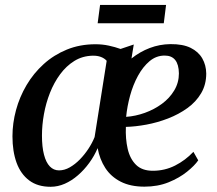

<svg xmlns="http://www.w3.org/2000/svg" viewBox="-20 -724 854 755"><path d="M506 -549 497 -494Q530 -520.5 568.8 -535.2Q607.5 -550 650 -550.5Q699 -551 729.8 -535.8Q760.5 -520.5 775.5 -494.2Q790.5 -468 791 -435Q791 -391.5 771 -357.5Q751 -323.5 717 -299Q683 -274.5 641 -258.2Q599 -242 556 -234Q513 -226 475 -225Q473 -178.5 482 -139Q491 -99.5 514.8 -76Q538.5 -52.5 581 -52.5Q628 -52.5 668.5 -73Q709 -93.5 740.5 -127L759.5 -93.5Q745.5 -73 715.5 -48.8Q685.5 -24.5 643 -7.2Q600.5 10 548 10Q493 10 454.8 -9.5Q416.5 -29 394.2 -63.2Q372 -97.5 364 -141.5Q351 -111 331 -83.5Q311 -56 286.5 -34.8Q262 -13.5 234.8 -1.5Q207.5 10.5 179 10.5Q128 10.5 94.8 -14.5Q61.5 -39.5 45.2 -84Q29 -128.5 29 -188Q29 -239.5 43 -291.2Q57 -343 84.5 -389.5Q112 -436 151.8 -472Q191.5 -508 242.8 -529Q294 -550 355.5 -550Q383 -550 408.2 -544.5Q433.5 -539 454 -531.5ZM352 -185 399.5 -485Q390.5 -495 376.5 -500.2Q362.5 -505.5 344 -505Q304 -504 272.2 -484.2Q240.5 -464.5 216.5 -432Q192.5 -399.5 176.5 -359Q160.5 -318.5 152.8 -275.2Q145 -232 145 -191Q145 -146.5 153 -115.8Q161 -85 176 -69.5Q191 -54 212 -54Q233.5 -54 254.5 -66Q275.5 -78 294.2 -97.2Q313 -116.5 328 -139.5Q343 -162.5 352 -185ZM627.5 -505.5Q594.5 -505.5 568.2 -483.5Q542 -461.5 522.5 -425.8Q503 -390 491.5 -347.8Q480 -305.5 476 -264.5Q512.5 -267 549.5 -280.2Q586.5 -293.5 616.8 -315.8Q647 -338 665.2 -368.5Q683.5 -399 683.5 -435.5Q683 -470.5 669 -488Q655 -505.5 627.5 -505.5ZM373.5 -704.5H633L624 -632.5H364Z"/></svg>

Font: Merriweather 60pt Medium
Style: Italic
Weight: 500
Italic angle: -7.8°
Version: Version 2.101